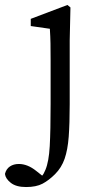

<svg xmlns="http://www.w3.org/2000/svg" viewBox="-94 -501 386 774"><path d="M11 253Q-29 253 -50.5 236Q-72 219 -74 200Q-69 180 -54 170Q-39 160 -18 160Q17 160 52 188L76 207Q82 201 89 184Q103 151 106.5 88Q110 25 110 -82V-257Q110 -299 109.5 -326.5Q109 -354 107 -385L30 -396V-425L178 -481L190 -471L187 -338V-81Q187 -3 183 50Q179 103 166.5 139Q154 175 128 201Q103 226 77.5 239.5Q52 253 11 253Z"/></svg>

Font: Source Serif 4 Subhead
Style: Regular
Weight: 400
Designer: Frank Grießhammer
Foundry: Adobe Systems Incorporated
Version: Version 4.004;hotconv 1.0.117;makeotfexe 2.5.65602